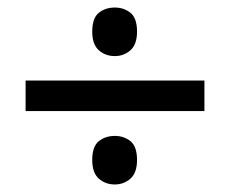

<svg xmlns="http://www.w3.org/2000/svg" viewBox="-20 -607 612 510"><path d="M285 -458Q260 -458 242.5 -473.5Q225 -489 225 -523Q225 -559 242.5 -573Q260 -587 285 -587Q309 -587 326.5 -573Q344 -559 344 -523Q344 -489 326.5 -473.5Q309 -458 285 -458ZM48 -312V-393H523V-312ZM285 -117Q260 -117 242.5 -132.5Q225 -148 225 -182Q225 -218 242.5 -232Q260 -246 285 -246Q309 -246 326.5 -232Q344 -218 344 -182Q344 -148 326.5 -132.5Q309 -117 285 -117Z"/></svg>

Font: Noto Sans Medium
Style: Regular
Weight: 500
Designer: Monotype Design Team
Foundry: Monotype Imaging Inc.
Version: Version 2.007